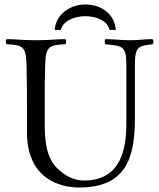

<svg xmlns="http://www.w3.org/2000/svg" viewBox="-20 -824 708 854"><path d="M179 -269V-383C179 -433 179 -475 181 -536C183 -619 200 -624 270 -627C276 -633 276 -644 270 -650C221 -649 191 -645 140 -645C89 -645 60 -649 10 -650C4 -644 4 -633 10 -627C80 -624 96 -619 98 -536C100 -453 100 -404 100 -321V-236C100 -32 242 10 332 10C537 10 580 -117 580 -295V-536C580 -619 598 -620 658 -627C664 -633 664 -644 658 -650C609 -649 598 -645 560 -645C517 -645 500 -649 450 -650C444 -644 444 -633 450 -627C525 -620 542 -619 542 -536V-277C542 -165 521 -21 352 -21C304 -21 264 -47 234 -76C185 -123 179 -204 179 -269ZM223 -691H251C258 -730 310 -752 359 -752C412 -752 459 -730 467 -691H495C490 -761 432 -804 359 -804C293 -804 229 -762 223 -691Z"/></svg>

Font: Libertinus Serif Display
Style: Regular
Weight: 400
Designer: Philipp H. Poll, Khaled Hosny
Foundry: Caleb Maclennan
Version: Version 7.050;RELEASE